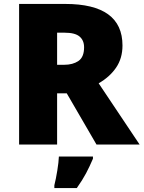

<svg xmlns="http://www.w3.org/2000/svg" viewBox="-20 -734 729 975"><path d="M311 -714Q602 -714 602 -503Q602 -438 569.5 -390.5Q537 -343 481 -311L689 0H470L319 -260H270V0H77V-714ZM308 -568H270V-405H306Q350 -405 378.5 -424.5Q407 -444 407 -494Q407 -529 384 -548.5Q361 -568 308 -568ZM452 72Q435 112 417 146Q399 180 370 221H256V207Q264 175 271 132Q278 89 279 61H452Z"/></svg>

Font: Noto Sans Lao Black
Style: Regular
Weight: 900
Designer: Monotype Design Team
Foundry: Monotype Imaging Inc.
Version: Version 2.003; ttfautohint (v1.8.4.7-5d5b)